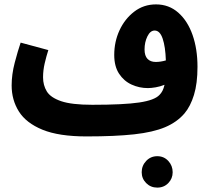

<svg xmlns="http://www.w3.org/2000/svg" viewBox="-20 -600 954 874"><path d="M374 21Q248 21 173.5 -9.5Q99 -40 66 -92.5Q33 -145 33 -211Q33 -261 47 -314.5Q61 -368 74 -406L200 -372Q191 -344 183.5 -312Q176 -280 176 -248Q176 -212 193 -184Q210 -156 258 -139.5Q306 -123 400 -123Q544 -123 614 -133.5Q684 -144 706 -168Q714 -176 719.5 -186.5Q725 -197 729 -214Q709 -206 688.5 -202.5Q668 -199 653 -199Q614 -199 579 -215Q544 -231 522 -264.5Q500 -298 500 -350Q500 -410 524 -462Q548 -514 591 -547Q634 -580 690 -580Q749 -580 791.5 -542.5Q834 -505 856.5 -441Q879 -377 879 -296Q879 -220 863 -168Q847 -116 820 -84Q786 -44 731.5 -21Q677 2 590.5 11.5Q504 21 374 21ZM638 -375Q638 -346 651.5 -332Q665 -318 689 -318Q711 -318 735 -325Q733 -387 720.5 -424Q708 -461 684 -461Q664 -461 651 -434.5Q638 -408 638 -375ZM696 254Q666 254 645.5 233.5Q625 213 625 184Q625 154 645.5 132.5Q666 111 696 111Q726 111 746 132.5Q766 154 766 184Q766 213 746 233.5Q726 254 696 254Z"/></svg>

Font: Noto Sans Arabic ExtCond ExtBd
Style: Regular
Weight: 800
Width: 2
Designer: Monotype Design Team, Nadine Chahine, Nizar Qandah and Khaled Hosny
Foundry: Monotype Imaging Inc.
Version: Version 2.012; ttfautohint (v1.8.4.7-5d5b)